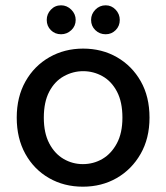

<svg xmlns="http://www.w3.org/2000/svg" viewBox="-20 -691 625 723"><path d="M292 12Q221 12 164.5 -20.5Q108 -53 75.5 -111.5Q43 -170 43 -248Q43 -326 76 -384.5Q109 -443 166 -475.5Q223 -508 293 -508Q364 -508 420.5 -475.5Q477 -443 510 -385Q543 -327 543 -248Q543 -170 509.5 -111.5Q476 -53 419.5 -20.5Q363 12 292 12ZM292 -73Q332 -73 365.5 -92.5Q399 -112 420 -151Q441 -190 441 -248Q441 -307 420.5 -346Q400 -385 366 -404Q332 -423 293 -423Q255 -423 220.5 -404Q186 -385 165.5 -346Q145 -307 145 -248Q145 -190 165.5 -151Q186 -112 219.5 -92.5Q253 -73 292 -73ZM210 -562Q187 -562 171.5 -577.5Q156 -593 156 -616Q156 -638 171.5 -654.5Q187 -671 210 -671Q232 -671 248.5 -654.5Q265 -638 265 -616Q265 -593 248.5 -577.5Q232 -562 210 -562ZM378 -562Q355 -562 339 -577.5Q323 -593 323 -616Q323 -638 339 -654.5Q355 -671 378 -671Q400 -671 415.5 -654.5Q431 -638 431 -616Q431 -593 415.5 -577.5Q400 -562 378 -562Z"/></svg>

Font: DM Sans 28pt Medium
Style: Regular
Weight: 500
Version: Version 4.004;gftools[0.9.30]